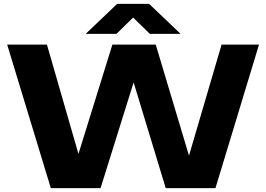

<svg xmlns="http://www.w3.org/2000/svg" viewBox="-20 -970 1373 990"><path d="M242 0 17 -740H222L384.5 -176.5L559.5 -740H783L954.5 -167.5L1122.5 -740H1315.5L1091 0H834.5L669 -545L498.5 0ZM422 -795.5 584 -950H749L911 -795.5H752.5L666.5 -879.5L580.5 -795.5Z"/></svg>

Font: Encode Sans Expanded ExtraBold
Style: Regular
Weight: 800
Width: 7
Designer: Multiple Designers
Foundry: Impallari Type
Version: Version 3.000; ttfautohint (v1.8.3) -l 8 -r 50 -G 200 -x 14 